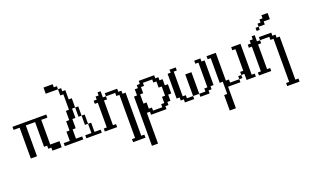

<svg xmlns="http://www.w3.org/2000/svg" viewBox="-102 -835 2301 1427"><g transform="rotate(-20 1048.5 -121.5)"><path d="M23.9 0V-243.7H-23.9V-268.1H243.7V-243.7H194.8V-48.3H268.1V0H194.8V-23.9H170.4V-48.3H146V-243.7H72.8V0Z M462.9 0V-23.9H511.7V-97.2H536.1V-23.9H585V0ZM487.3 -97.2V-170.4H511.7V-97.2ZM462.9 -170.4V-243.7H487.3V-170.4ZM292.5 0V-23.9H340.8V-97.2H365.2V-170.4H389.6V-243.7H414.1V-365.7H389.6V-414.6H414.1V-390.1H438.5V-316.9H462.9V-243.7H438.5V-170.4H414.1V-97.2H389.6V-23.9H438.5V0ZM292.5 -414.6V-463.4H365.2V-439H389.6V-414.6Z M779.8 146V121.6H804.2V-219.2H779.8V-243.7H706.5V-268.1H804.2V-243.7H828.6V-219.2H853V121.6H877.4V146ZM609.4 0V-23.9H633.3V-219.2H609.4V-243.7H633.3V-268.1H657.7V-292.5H682.1V-243.7H706.5V-219.2H682.1V-23.9H706.5V0Z M1072.3 -23.9V-48.3H1096.7V-97.2H1121.1V-170.4H1096.7V-219.2H1072.3V-243.7H999V-219.2H974.6V-170.4H950.2V-97.2H974.6V-48.3H999V-23.9ZM901.9 219.2V-170.4H925.8V-219.2H950.2V-243.7H974.6V-268.1H1096.7V-243.7H1121.1V-219.2H1145.5V-170.4H1169.9V-97.2H1145.5V-48.3H1121.1V-23.9H1096.7V0H974.6V-23.9H950.2V219.2Z M1315.9 -23.9V-194.8H1364.7V-23.9ZM1242.7 0V-23.9H1218.3V-48.3H1194.3V-243.7H1218.3V-268.1H1267.1V-243.7H1242.7V-48.3H1267.1V-23.9H1315.9V0ZM1364.7 0V-23.9H1413.6V-48.3H1438V-243.7H1413.6V-268.1H1462.4V-243.7H1486.8V-48.3H1462.4V-23.9H1438V0Z M1681.6 -23.9V-48.3H1706.1V-23.9ZM1535.2 170.4V48.3H1559.6V-48.3H1535.2V-243.7H1511.2V-268.1H1584V-48.3H1608.4V-23.9H1681.6V0H1584V170.4ZM1730.5 0V-48.3H1706.1V-72.8H1730.5V-243.7H1706.1V-268.1H1779.3V-23.9H1803.7V0Z M1998.5 146V121.6H2022.9V-219.2H1998.5V-243.7H1925.3V-268.1H2022.9V-243.7H2047.4V-219.2H2071.8V121.6H2096.2V146ZM1828.1 0V-23.9H1852.1V-219.2H1828.1V-243.7H1852.1V-268.1H1876.5V-292.5H1900.9V-243.7H1925.3V-219.2H1900.9V-23.9H1925.3V0ZM1925.3 -316.9V-341.3H1949.7V-316.9ZM1949.7 -341.3V-365.7H1974.1V-390.1H1998.5V-414.6H2047.4V-365.7H1998.5V-341.3Z"/></g></svg>

Font: FS Mondwest Regular
Style: Regular
Weight: 400
Designer: NZWStudios2024
Foundry: https://fontstruct.com
Version: Version 1.0